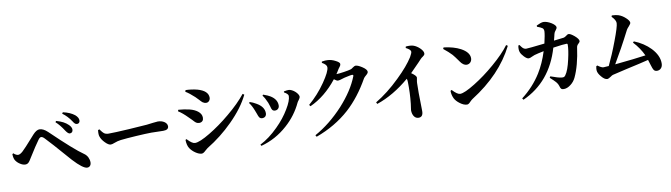

<svg xmlns="http://www.w3.org/2000/svg" viewBox="-38 -1436 7477 2140"><g transform="rotate(-10 3700.5 -365.5)"><path d="M839 -60C867 -60 884 -81 884 -113C884 -133 879 -152 870 -171C860 -190 846 -206 829 -217C763 -262 646 -365 478 -527C445 -558 415 -573 386 -573C365 -573 340 -559 313 -530C308 -525 296 -512 279 -492C221 -426 181 -383 158 -362C137 -343 119 -334 106 -334C90 -334 72 -343 53 -361L42 -352C43 -319 49 -295 60 -279C73 -260 89 -245 109 -233C129 -220 148 -214 166 -214C181 -214 193 -219 204 -230C211 -237 220 -249 231 -268C232 -270 233 -272 234 -273C291 -364 332 -427 357 -460C369 -477 380 -485 390 -485C402 -485 416 -476 431 -459C463 -427 542 -339 668 -194C675 -185 681 -179 684 -176C755 -99 807 -60 839 -60ZM714 -469C735 -469 749 -484 749 -505C750 -524 740 -543 720 -563C689 -594 645 -617 586 -633L577 -620C609 -591 640 -553 669 -507C686 -482 701 -469 714 -469ZM811 -559C831 -559 844 -573 844 -594C844 -616 832 -637 808 -658C775 -684 732 -703 677 -715L667 -701C704 -674 737 -640 764 -599C773 -584 781 -574 787 -569C794 -562 802 -559 811 -559Z M1142 -268C1153 -268 1168 -272 1185 -279C1210 -289 1235 -295 1259 -298C1330 -307 1538 -320 1609 -320C1634 -320 1663 -319 1696 -318C1717 -317 1733 -317 1744 -317C1785 -317 1805 -331 1805 -359C1805 -399 1758 -430 1701 -430C1693 -430 1675 -428 1648 -425C1619 -421 1594 -418 1575 -416C1534 -413 1466 -408 1372 -402C1259 -395 1181 -392 1138 -392C1117 -392 1099 -397 1086 -408C1077 -415 1065 -429 1050 -450C1048 -453 1046 -455 1045 -457L1029 -451C1025 -418 1026 -393 1032 -378C1040 -353 1056 -329 1080 -305C1104 -280 1125 -268 1142 -268Z M2123 8C2136 8 2151 -1 2168 -18C2180 -29 2190 -37 2197 -42C2304 -107 2402 -184 2491 -273C2588 -369 2658 -464 2703 -557L2686 -569C2635 -505 2567 -437 2480 -365C2399 -297 2319 -240 2242 -194C2162 -146 2105 -122 2070 -122C2048 -122 2021 -140 1988 -175C1985 -178 1983 -180 1982 -181L1970 -174C1971 -133 1979 -101 1994 -78C2022 -34 2083 8 2123 8ZM2154 -334C2172 -334 2185 -340 2194 -351C2201 -360 2204 -372 2204 -386C2204 -413 2191 -438 2164 -459C2141 -477 2111 -491 2074 -500C2036 -509 1994 -516 1949 -519L1943 -503C1975 -483 2010 -454 2048 -415C2057 -407 2069 -395 2084 -379C2098 -363 2109 -352 2116 -347C2128 -338 2141 -334 2154 -334ZM2272 -541C2297 -541 2317 -565 2317 -592C2317 -644 2277 -681 2198 -703C2155 -714 2111 -720 2067 -721L2061 -703C2090 -686 2123 -660 2161 -625C2170 -616 2181 -605 2195 -590C2211 -572 2223 -560 2231 -554C2244 -545 2257 -541 2272 -541Z M2792 38C2904 8 3004 -47 3092 -126C3170 -195 3230 -276 3273 -368C3276 -374 3281 -382 3290 -393C3301 -408 3307 -420 3307 -427C3307 -464 3244 -522 3197 -523C3184 -523 3166 -521 3144 -516L3143 -505C3174 -488 3189 -472 3189 -457C3189 -423 3171 -375 3134 -314C3096 -250 3048 -189 2989 -131C2922 -64 2854 -13 2783 23ZM2855 -264C2887 -264 2904 -284 2904 -313C2904 -361 2876 -401 2820 -433C2795 -448 2771 -459 2748 -466L2739 -456C2757 -433 2774 -402 2789 -363C2793 -354 2798 -341 2804 -324C2811 -303 2817 -288 2822 -281C2830 -270 2841 -264 2855 -264ZM3011 -323C3024 -323 3036 -327 3045 -336C3055 -345 3060 -358 3060 -373C3060 -419 3036 -457 2987 -487C2971 -497 2948 -507 2917 -518C2914 -519 2911 -520 2909 -521L2901 -510C2917 -491 2933 -462 2950 -422C2954 -412 2959 -398 2964 -380C2969 -359 2974 -345 2979 -338C2986 -328 2997 -323 3011 -323Z M3416 45C3561 -8 3688 -82 3796 -179C3892 -266 3976 -375 4049 -505C4054 -513 4063 -522 4076 -533C4093 -547 4102 -559 4102 -570C4102 -588 4085 -608 4051 -630C4020 -650 3996 -660 3979 -660C3972 -660 3961 -655 3947 -645C3936 -636 3927 -631 3920 -629C3895 -620 3787 -604 3754 -604C3757 -608 3761 -614 3766 -622C3776 -638 3783 -650 3788 -658C3791 -663 3796 -670 3803 -678C3812 -689 3816 -699 3816 -708C3816 -721 3802 -734 3773 -749C3743 -765 3713 -774 3683 -775C3666 -776 3646 -775 3625 -771C3622 -770 3619 -770 3618 -770L3616 -756C3651 -737 3668 -717 3668 -698C3668 -665 3641 -611 3588 -534C3531 -451 3466 -380 3395 -319L3407 -302C3521 -353 3624 -437 3716 -553C3735 -538 3749 -530 3759 -530C3771 -530 3788 -534 3811 -542C3825 -547 3845 -552 3871 -557C3897 -563 3915 -566 3924 -566C3936 -566 3940 -560 3935 -548C3895 -445 3827 -341 3730 -234C3629 -125 3521 -38 3405 26Z M4573 34C4607 34 4624 12 4624 -33C4624 -42 4624 -63 4623 -95C4620 -203 4620 -288 4622 -349C4622 -360 4624 -373 4627 -388C4630 -399 4631 -406 4631 -411C4631 -425 4613 -445 4576 -470C4602 -495 4636 -530 4678 -574C4709 -607 4714 -615 4737 -630C4745 -636 4750 -641 4753 -644C4757 -649 4759 -656 4759 -664C4759 -697 4703 -752 4652 -768C4633 -774 4605 -776 4569 -773L4565 -757C4601 -739 4619 -722 4619 -706C4619 -695 4611 -676 4595 -648C4556 -586 4496 -515 4413 -435C4320 -344 4227 -272 4135 -217L4145 -198C4272 -241 4396 -314 4517 -417C4521 -407 4523 -395 4523 -380C4525 -298 4522 -216 4513 -135C4512 -126 4510 -115 4508 -100C4505 -83 4503 -70 4503 -63C4503 -36 4509 -14 4520 4C4533 24 4550 34 4573 34Z M5131 -17C5142 -17 5155 -25 5170 -42C5182 -54 5192 -63 5200 -68C5426 -211 5589 -382 5690 -583L5673 -595C5630 -536 5566 -470 5481 -397C5402 -329 5323 -271 5245 -223C5164 -173 5108 -148 5075 -148C5054 -148 5026 -167 4991 -204C4989 -206 4988 -207 4987 -208L4974 -199C4974 -168 4981 -139 4994 -112C5005 -91 5023 -70 5050 -50C5079 -28 5106 -17 5131 -17ZM5203 -455C5238 -455 5263 -483 5263 -519C5263 -564 5232 -603 5171 -636C5120 -663 5057 -681 4982 -690L4974 -674C5013 -643 5044 -615 5067 -590C5082 -573 5101 -547 5126 -512C5128 -509 5129 -507 5130 -506C5153 -472 5178 -455 5203 -455Z M5758 39C5971 -57 6114 -228 6186 -475C6187 -475 6190 -475 6193 -476C6266 -487 6315 -492 6339 -492C6346 -492 6350 -488 6350 -480C6350 -441 6342 -386 6326 -317C6308 -236 6287 -179 6263 -147C6252 -132 6243 -128 6219 -131C6195 -133 6154 -145 6097 -166L6088 -151C6119 -123 6140 -103 6151 -90C6164 -75 6173 -59 6177 -44C6181 -27 6186 -16 6192 -10C6198 -3 6208 0 6222 0C6249 0 6275 -11 6302 -32C6327 -51 6346 -75 6360 -104C6399 -186 6429 -296 6448 -435C6450 -448 6458 -461 6471 -472C6482 -481 6487 -490 6487 -498C6487 -513 6472 -534 6443 -559C6414 -583 6393 -595 6378 -595C6371 -595 6362 -590 6351 -581C6338 -571 6327 -565 6318 -564L6207 -551C6210 -562 6214 -578 6219 -598C6222 -610 6224 -619 6225 -624C6228 -637 6235 -650 6246 -662C6256 -673 6261 -684 6261 -694C6261 -725 6178 -776 6126 -776C6108 -776 6082 -767 6047 -750V-736C6073 -727 6092 -718 6105 -709C6115 -702 6120 -689 6120 -672C6119 -646 6111 -601 6096 -537C5974 -523 5905 -516 5888 -516C5874 -516 5861 -521 5849 -532C5842 -539 5832 -551 5819 -570L5806 -566C5795 -503 5809 -476 5845 -437C5865 -416 5882 -405 5896 -405C5905 -405 5919 -409 5936 -418C5948 -423 5958 -427 5965 -430C5990 -437 6026 -446 6073 -455C6045 -366 6010 -288 5967 -219C5910 -128 5837 -48 5746 22Z M7281 -20C7299 -20 7314 -26 7326 -39C7339 -52 7345 -71 7345 -95C7345 -154 7318 -212 7265 -268C7216 -319 7155 -359 7082 -388L7070 -376C7118 -325 7155 -270 7182 -212C7105 -201 6989 -187 6833 -172C6892 -271 6958 -390 7029 -529C7034 -538 7043 -549 7056 -563C7071 -580 7079 -592 7079 -600C7079 -615 7067 -634 7042 -657C7017 -680 6991 -696 6963 -705C6947 -710 6925 -714 6898 -715C6894 -715 6891 -715 6890 -715L6885 -701C6914 -672 6929 -646 6929 -623C6929 -597 6909 -531 6869 -426C6832 -327 6795 -241 6759 -166C6751 -165 6740 -165 6727 -164C6712 -163 6703 -162 6700 -162C6684 -162 6662 -173 6634 -194L6622 -188C6621 -186 6621 -183 6620 -179C6617 -164 6616 -152 6617 -142C6618 -119 6631 -95 6654 -68C6677 -40 6699 -26 6720 -26C6727 -26 6740 -32 6758 -44C6772 -54 6782 -60 6788 -61C6808 -66 6861 -79 6946 -98C7068 -125 7153 -144 7202 -157C7207 -142 7214 -121 7221 -96C7230 -66 7237 -47 7243 -39C7251 -26 7264 -20 7281 -20Z"/></g></svg>

Font: AllPunType Bold
Style: Regular
Weight: 700
Version: 1.0